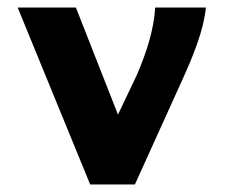

<svg xmlns="http://www.w3.org/2000/svg" viewBox="-20 -491 603 511"><path d="M220 0H339L465 -278C494 -342 522 -410 528 -471H393C390 -414 370 -351 344 -291L294 -186L182 -471H27Z"/></svg>

Font: Inconsolata SemiExpanded Black
Style: Regular
Weight: 900
Width: 6
Monospace: yes
Designer: Raph Levien, Cyreal, Brenton Simpson
Foundry: Raph Levien, Cyreal, Google
Version: Version 3.100